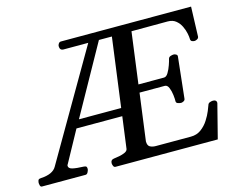

<svg xmlns="http://www.w3.org/2000/svg" viewBox="-151 -838 1218 984"><g transform="rotate(-15 458.5 -346.5)"><path d="M-42.5 0Q-50.3 0 -52.5 -9.8Q-54.7 -19.5 -54.2 -24.9Q-52.7 -36.1 -49.3 -39.3Q-45.9 -42.5 -36.1 -43Q-3.9 -44.9 16.6 -54.4Q37.1 -64 46.4 -80.6L377 -649.9H246.1Q226.1 -649.9 226.1 -672.9Q226.1 -678.2 230.7 -685.5Q235.4 -692.9 243.7 -692.9H934.1L928.7 -534.7Q927.7 -526.4 919.7 -522.2Q911.6 -518.1 906.2 -518.1Q898.4 -518.1 891.8 -521.5Q885.3 -524.9 885.3 -535.2Q885.3 -544.9 881.6 -563.7Q877.9 -582.5 868.4 -602.5Q858.9 -622.6 842 -636.5Q825.2 -650.4 798.3 -650.4L606.4 -649.9L570.3 -377.4H706.1Q718.8 -377.4 729 -394.8Q739.3 -412.1 746.3 -432.6Q753.4 -453.1 755.4 -462.9Q757.8 -472.7 767.3 -475.8Q776.9 -479 784.7 -479Q790 -479 797.1 -474.9Q804.2 -470.7 802.7 -462.4L779.3 -246.1Q778.8 -237.8 771 -233.6Q763.2 -229.5 757.8 -229.5Q750 -229.5 740.5 -232.9Q731 -236.3 731.4 -245.6Q731.9 -256.3 729.5 -277.8Q727.1 -299.3 719.7 -317.4Q712.4 -335.4 698.7 -335.4H564.9L531.7 -85.4Q531.7 -63 544.2 -56.2Q556.6 -49.3 574.7 -49.3H760.7Q792.5 -49.3 815.7 -66.7Q838.9 -84 854.2 -108.2Q869.6 -132.3 878.2 -153.6Q886.7 -174.8 889.2 -182.1Q891.6 -191.4 900.6 -194.8Q909.7 -198.2 917.5 -198.2Q926.8 -198.2 931.6 -194.1Q936.5 -189.9 936.5 -181.6L890.1 0H347.7Q339.8 0 336.4 -8.3Q333 -16.6 333 -22.5Q333 -41 351.1 -43Q363.3 -44.4 380.1 -47.6Q397 -50.8 410.6 -57.1Q424.3 -63.5 425.8 -74.2L448.2 -241.7H205.1L115.2 -77.6Q111.3 -72.3 111.3 -68.4Q111.3 -54.2 131.3 -49.3Q151.4 -44.4 192.9 -43Q202.6 -42 205.1 -37.4Q207.5 -32.7 207 -24.9Q206.5 -19.5 201.7 -9.8Q196.8 0 188.5 0ZM229.5 -283.7H453.6L502.4 -649.9H433.6Z"/></g></svg>

Font: Gelasio
Style: Italic
Weight: 400
Italic angle: -8.5°
Designer: Eben Sorkin
Foundry: Eben Sorkin
Version: Version 1.008